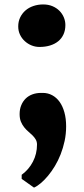

<svg xmlns="http://www.w3.org/2000/svg" viewBox="-20 -607 378 869"><path d="M68.8 -90.8Q68.8 -112.8 76.2 -130.6Q83.5 -148.4 96.2 -160.9Q108.9 -173.3 126.7 -179.9Q144.5 -186.5 166 -186.5H173.8Q196.8 -186.5 216.3 -176Q235.8 -165.5 249.8 -146Q263.7 -126.5 271.5 -98.4Q279.3 -70.3 279.3 -35.2Q279.3 -1 272.5 31Q265.6 63 254.4 91.6Q243.2 120.1 228.3 144.8Q213.4 169.4 197.3 188.7Q181.2 208 165 221.7Q148.9 235.4 134.8 241.7H133.3L78.1 202.6V184.1Q110.4 160.6 128.9 125Q147.5 89.4 147.5 47.4Q147.5 34.2 141.6 24.2Q135.7 14.2 127 5.6Q118.2 -2.9 108.2 -11.5Q98.1 -20 89.4 -31Q80.6 -42 74.7 -56.2Q68.8 -70.3 68.8 -90.8ZM62.5 -487.3Q62.5 -509.8 71.3 -528.1Q80.1 -546.4 95.2 -559.6Q110.4 -572.8 131.1 -579.8Q151.9 -586.9 175.3 -586.9Q198.7 -586.9 217.3 -579.1Q235.8 -571.3 248.8 -558.3Q261.7 -545.4 268.8 -528.6Q275.9 -511.7 275.9 -493.7Q275.9 -469.7 267.3 -451.2Q258.8 -432.6 243.4 -420.2Q228 -407.7 206.5 -401.1Q185.1 -394.5 158.7 -394.5Q140.1 -394.5 123 -401.4Q106 -408.2 92.3 -420.7Q78.6 -433.1 70.6 -450Q62.5 -466.8 62.5 -487.3Z"/></svg>

Font: Merriweather UltraBold
Style: Regular
Weight: 900
Designer: Eben Sorkin ( sorkintype@gmail.com )
Foundry: Eben Sorkin
Version: Version 1.570; ttfautohint (v1.3) -l 8 -r 32 -G 0 -x 0 -H 60